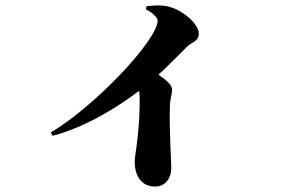

<svg xmlns="http://www.w3.org/2000/svg" viewBox="-20 -626 1040 704"><path d="M515 -592C532 -583 558 -565 558 -550C558 -481 332 -239 166 -140L173 -128C306 -163 430 -247 490 -293C491 -286 492 -278 492 -270C492 -236 493 -187 481 -92C478 -68 474 -48 474 -33C474 17 497 58 549 58C587 58 608 26 608 -9C608 -43 600 -145 603 -240C604 -265 611 -281 611 -297C611 -315 590 -332 561 -352C603 -391 640 -429 665 -454C686 -474 709 -474 709 -503C709 -537 653 -587 601 -601C572 -609 541 -606 517 -603Z"/></svg>

Font: Noto Serif KR Black
Style: Regular
Weight: 900
Version: Version 1.001;PS 1.001;hotconv 16.6.54;makeotf.lib2.5.65590